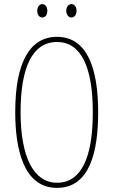

<svg xmlns="http://www.w3.org/2000/svg" viewBox="-20 -903 551 933"><path d="M161 -850C161 -833 170 -818 186 -818C200 -818 210 -831 210 -850C210 -869 200 -883 186 -883C170 -883 161 -867 161 -850ZM302 -851C302 -833 312 -818 327 -818C342 -818 352 -832 352 -851C352 -870 341 -883 327 -883C312 -883 302 -868 302 -851ZM457 -358C457 -570 404 -724 257 -724C126 -724 54 -602 54 -358C54 -173 97 10 257 10C416 10 457 -165 457 -358ZM80 -358C80 -574 137 -699 257 -699C374 -699 431 -577 431 -358C431 -135 374 -15 257 -15C143 -15 80 -141 80 -358Z"/></svg>

Font: Noto Sans Myanmar UI ExtraCondensed Thin
Style: Regular
Weight: 100
Width: 2
Designer: Monotype Design Team
Foundry: Monotype Imaging Inc.
Version: Version 2.103